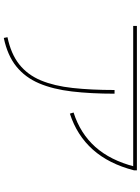

<svg xmlns="http://www.w3.org/2000/svg" viewBox="119 -860 761 1040"><g transform="rotate(90 500.0 -339.5)"><path d="M595 -337 589 -357Q702 -393 775 -474.5Q848 -556 882 -688L892 -680H120V-700H902V-684Q867 -548 790 -461.5Q713 -375 595 -337ZM185 21 181 1Q272 -18 328.5 -63Q385 -108 415 -180Q445 -252 456 -352Q467 -452 467 -579H487Q487 -451 475 -348.5Q463 -246 431 -170.5Q399 -95 339.5 -47Q280 1 185 21Z"/></g></svg>

Font: Murecho Thin
Style: Regular
Weight: 100
Designer: Neil Summerour
Foundry: Positype
Version: Version 1.010